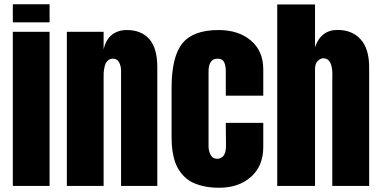

<svg xmlns="http://www.w3.org/2000/svg" viewBox="-20 -884 1814 913"><path d="M41 0V-732.9H215.8V0ZM41 -777.8V-863.8H215.8V-777.8Z M297.9 0V-732.9H472.7V-648.9Q483.4 -696.3 512.5 -718.8Q541.5 -741.2 583 -741.2Q651.9 -741.2 689.9 -698Q728 -654.8 728 -564.9V0H555.7V-546.9Q555.7 -569.8 546.4 -587.4Q537.1 -605 516.6 -605Q503.9 -605 495.1 -597.9Q486.3 -590.8 482.2 -581.8Q478 -572.8 475.6 -558.1Q473.1 -543.5 472.9 -535.6Q472.7 -527.8 472.7 -515.1V0Z M795.9 -240.2Q795.9 -240.2 795.9 -465.8Q795.9 -614.3 847.2 -677.7Q898.4 -741.2 1019.5 -741.2Q1113.8 -741.2 1172.9 -691.4Q1231.9 -641.6 1231.9 -554.2V-429.2H1053.7V-544.9Q1053.7 -572.3 1045.7 -588.6Q1037.6 -605 1014.6 -605Q971.7 -605 971.7 -543.9V-189Q971.7 -166.5 981.4 -147.7Q991.2 -128.9 1013.7 -128.9Q1020 -128.9 1026.1 -131.3Q1032.2 -133.8 1039.3 -139.6Q1046.4 -145.5 1050.5 -158.4Q1054.7 -171.4 1054.7 -189.9L1053.7 -299.8H1231.9V-185.1Q1231.9 -94.7 1173.6 -43Q1115.2 8.8 1022 8.8Q979 8.8 944.3 0.5Q909.7 -7.8 886.5 -21.2Q863.3 -34.7 846.2 -55.2Q829.1 -75.7 819.6 -96.2Q810.1 -116.7 804.4 -143.3Q798.8 -169.9 797.4 -191.7Q795.9 -213.4 795.9 -240.2Z M1298.3 0V-862.8H1478V-659.7Q1506.3 -741.7 1585 -741.7Q1654.3 -741.7 1694.8 -697Q1735.4 -652.3 1735.4 -564V0H1560.1V-504.9Q1560.1 -507.8 1560.3 -516.4Q1560.5 -524.9 1560.5 -529.8Q1560.5 -606.9 1517.1 -606.9Q1504.4 -606.9 1491.2 -594.5Q1478 -582 1478 -554.2V0Z"/></svg>

Font: Anton
Style: Regular
Weight: 400
Foundry: vernon adams
Version: Version 1.000